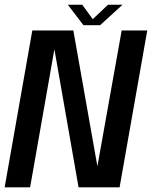

<svg xmlns="http://www.w3.org/2000/svg" viewBox="-40 -806 654 826"><path d="M-20 0 99 -675H275.5L379 -90.5L483.5 -675H593.5L474.5 0H298L194 -594L89.5 0ZM319 -697.5 252 -785.5H314L359 -723.5L424.5 -785.5H487L390.5 -697.5Z"/></svg>

Font: Anybody Medium
Style: Italic
Weight: 500
Italic angle: -10°
Designer: Tyler Finck
Foundry: Etcetera Type Company
Version: Version 1.010; ttfautohint (v1.8.3) -l 8 -r 50 -G 200 -x 14 